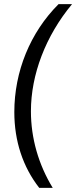

<svg xmlns="http://www.w3.org/2000/svg" viewBox="-20 -765 367 925"><path d="M234 140C165 27 129 -100 129 -229C129 -406 200 -592 327 -745H262C125 -608 49 -420 49 -225C49 -86 90 39 169 140Z"/></svg>

Font: Plus Jakarta Sans
Style: Italic
Weight: 400
Italic angle: -8°
Designer: Gumpita Rahayu
Foundry: Tokotype
Version: Version 2.071;gftools[0.9.30]